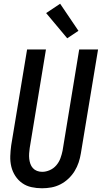

<svg xmlns="http://www.w3.org/2000/svg" viewBox="-20 -1000 545 1028"><path d="M205 8Q176 8 148.5 2Q121 -4 99 -19.5Q77 -35 62 -58Q47 -81 40.5 -108Q34 -135 35 -164Q36 -193 40 -222L125 -735H226L139 -207Q137 -193 136 -178.5Q135 -164 136.5 -150Q138 -136 142.5 -123Q147 -110 156 -100Q165 -90 178 -85Q191 -80 206 -80Q226 -80 246.5 -89Q267 -98 281.5 -115Q296 -132 303.5 -152.5Q311 -173 315 -193L404 -735H505L413 -179Q409 -154 401 -130Q393 -106 379.5 -84Q366 -62 346.5 -43.5Q327 -25 303.5 -13Q280 -1 255 3.5Q230 8 205 8ZM340 -795 227 -930 302 -980 400 -835Z"/></svg>

Font: Iosevka Semibold
Style: Italic
Weight: 600
Italic angle: -9°
Monospace: yes
Designer: Belleve Invis
Foundry: Belleve Invis
Version: Version 32.5.0; ttfautohint (v1.8.4)